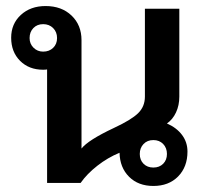

<svg xmlns="http://www.w3.org/2000/svg" viewBox="-20 -606 686 636"><path d="M601 -104Q601 -53 570 -21.5Q539 10 488 10Q438 10 407.5 -20.5Q377 -51 376 -100Q337 -84 302.5 -57Q268 -30 247 0H136V-376Q132 -375 123 -375Q76 -375 46.5 -404.5Q17 -434 17 -481Q17 -527 49 -556.5Q81 -586 131 -586Q184 -586 217 -554.5Q250 -523 250 -473V-114Q272 -142 357 -182Q415 -209 437.5 -231Q460 -253 460 -286V-577H574V-286Q574 -257 563 -233.5Q552 -210 533 -197Q565 -183 583 -159Q601 -135 601 -104ZM169 -480Q169 -500 156 -513Q143 -526 123 -526Q103 -526 90.5 -513Q78 -500 78 -480Q78 -461 91 -448Q104 -435 123 -435Q143 -435 156 -447.5Q169 -460 169 -480ZM533 -96Q533 -116 520.5 -129Q508 -142 488 -142Q468 -142 455.5 -129Q443 -116 443 -96Q443 -76 455.5 -63.5Q468 -51 488 -51Q508 -51 520.5 -63.5Q533 -76 533 -96Z"/></svg>

Font: Sarabun SemiBold
Style: Regular
Weight: 600
Designer: Suppakit Chalermlarp | Katatrad Co.,Ltd.
Foundry: Cadson Demak Co.,Ltd.
Version: Version 1.000; ttfautohint (v1.6)